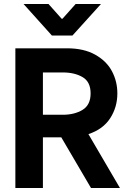

<svg xmlns="http://www.w3.org/2000/svg" viewBox="-20 -942 648 962"><path d="M287 -254H195V0H57V-700H316Q400 -700 457 -668Q514 -636 541 -585Q568 -534 568 -474Q568 -405 532 -349.5Q496 -294 423 -270L581 0H436ZM195 -367H295Q353 -367 393.5 -391.5Q434 -416 434 -474Q434 -532 394 -555.5Q354 -579 295 -579H195ZM223 -922 289 -848H293L359 -922H486L343 -764H240L98 -922Z"/></svg>

Font: Be Vietnam
Style: Bold
Weight: 700
Designer: Gabriel Lam
Foundry: TypeRant
Version: Version 4.000